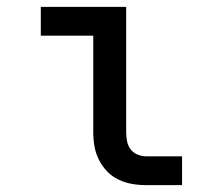

<svg xmlns="http://www.w3.org/2000/svg" viewBox="-20 -540 640 560"><path d="M407 0Q386 0 365.5 -3.5Q345 -7 326 -16Q307 -25 292.5 -40Q278 -55 268.5 -74Q259 -93 255.5 -113.5Q252 -134 252 -155V-436H99V-520H348V-155Q348 -142 350.5 -128.5Q353 -115 361 -104.5Q369 -94 381.5 -89Q394 -84 407 -84H511V0Z"/></svg>

Font: Iosevka Fixed Medium Extended
Style: Regular
Weight: 500
Width: 7
Monospace: yes
Designer: Belleve Invis
Foundry: Belleve Invis
Version: Version 24.1.1; ttfautohint (v1.8.4)